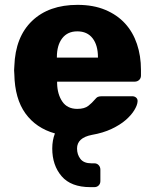

<svg xmlns="http://www.w3.org/2000/svg" viewBox="-20 -550 635 790"><path d="M352 220Q272 220 233.5 175Q195 130 195 61Q195 27 206 -1Q128 -23 84.5 -83.5Q41 -144 39 -244Q38 -251 38 -261Q38 -271 39 -278Q43 -398 112 -464Q181 -530 299 -530Q364 -530 413 -509.5Q462 -489 494.5 -453.5Q527 -418 543.5 -369Q560 -320 560 -263V-239Q560 -228 552.5 -221Q545 -214 534 -214H215V-207Q216 -162 236.5 -132Q257 -102 298 -102Q328 -102 344 -115Q360 -128 368 -138Q377 -149 383 -151.5Q389 -154 400 -154H524Q534 -154 540.5 -148Q547 -142 546 -132Q545 -117 532.5 -96.5Q520 -76 497 -56Q474 -36 439 -19.5Q404 -3 358 5Q297 17 297 61Q297 86 311 104Q325 122 356 122H368Q379 122 386 129.5Q393 137 393 148V195Q393 206 386 213Q379 220 368 220ZM214 -313H383V-315Q383 -364 361 -392.5Q339 -421 298 -421Q258 -421 236 -392.5Q214 -364 214 -315Z"/></svg>

Font: Fz Rubik
Style: Bold
Weight: 700
Designer: Hubert and Fischer
Foundry: Hubert and Fischer
Version: Vit hóa bi FontZin.com